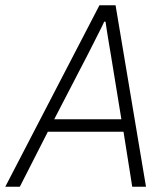

<svg xmlns="http://www.w3.org/2000/svg" viewBox="-48 -706 635 726"><path d="M-28 0 328 -686H389L504 0H452L419 -208H133L27 0ZM157 -255H411L371 -500Q369 -511 366.5 -526.5Q364 -542 361 -559.5Q358 -577 355.5 -594Q353 -611 351 -624H346Q338 -606 326 -583Q314 -560 303 -537.5Q292 -515 284 -500Z"/></svg>

Font: Archivo SemiCondensed Thin
Style: Italic
Weight: 250
Width: 4
Italic angle: -10°
Designer: Hector Gatti
Foundry: Omnibus-Type
Version: Version 2.001